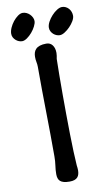

<svg xmlns="http://www.w3.org/2000/svg" viewBox="-105 -1010 598 1074"><g transform="rotate(-10 194.0 -473.5)"><path d="M21.5 0ZM133.3 -39.1Q133.3 -64 137 -88.1Q140.6 -112.3 140.6 -139.6Q140.6 -264.2 138.4 -390.1Q136.2 -516.1 136.2 -648.9Q136.2 -662.6 133.3 -676.5Q130.4 -690.4 130.4 -706.5Q130.4 -719.2 133.8 -730.5Q137.2 -741.7 145.5 -750.2Q153.8 -758.8 168.5 -763.7Q183.1 -768.6 205.1 -768.6Q227.1 -768.6 239.7 -752Q252.4 -735.4 252.4 -707.5Q252.4 -699.2 251 -691.2Q249.5 -683.1 248 -674.3Q247.1 -632.3 246.6 -584Q246.1 -535.6 246.1 -473.1Q246.1 -417.5 246.6 -359.4Q247.1 -301.3 248 -247.6Q249 -193.8 250.7 -147.2Q252.4 -100.6 254.9 -66.9V-67.4Q255.9 -60.1 256.6 -53.5Q257.3 -46.9 257.3 -40Q257.3 -28.3 254.6 -18.3Q252 -8.3 245.6 -1Q239.3 6.3 228 10.3Q216.8 14.2 200.2 14.2Q180.7 14.2 167.7 10.7Q154.8 7.3 147.2 0.5Q139.6 -6.3 136.5 -16.4Q133.3 -26.4 133.3 -39.1ZM75.2 -805.2Q66.4 -805.2 56.9 -808.8Q47.4 -812.5 39.6 -819.3Q31.7 -826.2 26.6 -835.4Q21.5 -844.7 21.5 -856.4Q21.5 -872.1 29.5 -890.4Q37.6 -908.7 50 -924.3Q62.5 -939.9 77.1 -950.4Q91.8 -960.9 104.5 -960.9Q115.7 -960.9 126.2 -956.1Q136.7 -951.2 144.8 -943.1Q152.8 -935.1 157.7 -925Q162.6 -915 162.6 -904.8Q162.6 -892.1 153.8 -874.8Q145 -857.4 131.8 -842Q118.7 -826.7 103.3 -815.9Q87.9 -805.2 75.2 -805.2ZM288.6 -801.8Q279.8 -801.8 270.3 -805.4Q260.7 -809.1 252.9 -815.9Q245.1 -822.8 240 -832.3Q234.9 -841.8 234.9 -853Q234.9 -868.7 244.4 -886.5Q253.9 -904.3 268.1 -919.7Q282.2 -935.1 298.1 -945.1Q314 -955.1 327.1 -955.1Q338.4 -955.1 348.1 -950.2Q357.9 -945.3 365 -937.3Q372.1 -929.2 376 -918.7Q379.9 -908.2 379.9 -896.5V-896Q379.9 -883.3 370.4 -866.9Q360.8 -850.6 346.9 -836.2Q333 -821.8 317.1 -811.8Q301.3 -801.8 288.6 -801.8Z"/></g></svg>

Font: Autour One
Style: Regular
Weight: 400
Version: Version 1.007; ttfautohint (v0.92) -l 24 -r 24 -G 200 -x 7 -